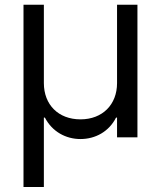

<svg xmlns="http://www.w3.org/2000/svg" viewBox="-20 -565 662 790"><path d="M160.5 204.5V-81H164.8C194.6 -23.4 250.7 7.1 311.1 7.1C372.2 7.1 428.3 -23.4 457.4 -81H461.6V0H545.5V-545.5H461.6V-223C461.6 -134.9 402 -73.9 311.1 -73.9C220.2 -73.9 160.5 -134.2 160.5 -223V-545.5H76.7V204.5Z"/></svg>

Font: Riot Sans 2.0
Style: Regular
Weight: 400
Designer: Rasmus Andersson
Foundry: rsms
Version: Version 3.006;hotconv 1.0.109;makeotfexe 2.5.65596